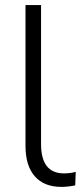

<svg xmlns="http://www.w3.org/2000/svg" viewBox="-20 -725 325 753"><path d="M221 8Q153 8 116.5 -33.5Q80 -75 80 -153V-705H141V-160Q141 -45 231 -45Q256 -45 277 -51L275 2Q246 8 221 8Z"/></svg>

Font: Nunito Sans Light
Style: Regular
Weight: 300
Designer: Vernon Adams
Foundry: Vernon Adams
Version: Version 3.101; ttfautohint (v1.8.4.7-5d5b);gftools[0.9.27]